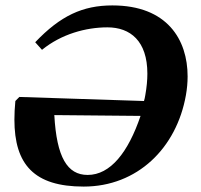

<svg xmlns="http://www.w3.org/2000/svg" viewBox="-20 -678 742 709"><path d="M499 -250C453.2 -115 387.6 -32 303.6 -32C228.6 -32 189.1 -97 180.6 -253ZM135.1 -494C206.3 -552 296.7 -577 376.7 -577C461.2 -577 524.2 -526.6 524.2 -406C524.2 -382.4 521.8 -356.1 516.6 -327C514.9 -317 514.3 -314 511.7 -305L51.4 -320L36.7 -305C34.4 -280.8 33.2 -258 33.2 -236.6C33.2 -69.9 106.5 11 289 11C487 11 632.1 -131 666.6 -327C670.6 -349.8 672.8 -373 672.8 -395.8C672.8 -531.4 597.7 -658 395 -658C285.5 -658 203.3 -620 110 -522Z"/></svg>

Font: Linux Biolinum O 
Style: Bold Italic
Weight: 700
Designer: Philipp H. Poll
Foundry: Philipp H. Poll
Version: Version 1.3.2